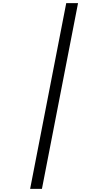

<svg xmlns="http://www.w3.org/2000/svg" viewBox="-20 -1000 640 1223"><path d="M171.9 203.1 401.9 -980H477.1L247.1 203.1Z"/></svg>

Font: Liberation Mono
Style: Bold Italic
Weight: 700
Italic angle: -12°
Monospace: yes
Designer: Steve Matteson
Foundry: Ascender Corporation
Version: Version 2.1.5